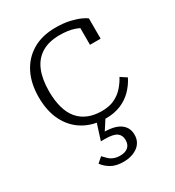

<svg xmlns="http://www.w3.org/2000/svg" viewBox="-192 -659 941 1033"><g transform="rotate(-30 278.0 -142.5)"><path d="M306 -33Q354 -33 387 -49.5Q420 -66 442.5 -92Q465 -118 479 -145L517 -120Q498 -82 468.5 -52Q439 -22 398.5 -5Q358 12 306 12Q228 12 170 -21.5Q112 -55 80 -117.5Q48 -180 48 -267Q48 -352 79.5 -414.5Q111 -477 170 -512Q229 -547 312 -547Q364 -547 401.5 -538Q439 -529 462.5 -518Q486 -507 494 -500V-374H428V-489Q438 -487 445.5 -483.5Q453 -480 457 -475Q461 -470 462 -465.5Q463 -461 460 -456Q440 -475 403 -488Q366 -501 312 -501Q244 -501 199.5 -473.5Q155 -446 133.5 -394Q112 -342 112 -267Q112 -209 124.5 -165Q137 -121 161.5 -92Q186 -63 222.5 -48Q259 -33 306 -33ZM312 -5 255 83 251 70Q296 69 327.5 79Q359 89 376.5 110.5Q394 132 394 164Q394 189 384 207.5Q374 226 356.5 238Q339 250 317.5 256Q296 262 272 262Q225 262 195.5 245Q166 228 148 203L180 175Q190 185 201.5 197Q213 209 230.5 216.5Q248 224 272 224Q303 224 320.5 209Q338 194 338 165Q338 135 317 120Q296 105 245 105H219L254 -5Z"/></g></svg>

Font: Roboto Serif 20pt ExtraLight
Style: Regular
Weight: 250
Version: Version 1.008